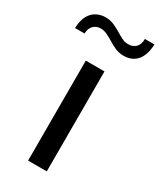

<svg xmlns="http://www.w3.org/2000/svg" viewBox="-242 -825 743 890"><g transform="rotate(30 129.5 -379.5)"><path d="M70 0V-535H170V0ZM-49 -641Q-47 -684 -33 -708.5Q-19 -733 3 -744Q25 -755 49 -755Q74 -755 94 -746.5Q114 -738 132 -727Q150 -716 166.5 -707.5Q183 -699 202 -699Q226 -699 241.5 -714Q257 -729 257 -759H308Q306 -702 280.5 -672Q255 -642 209 -642Q186 -642 166 -650.5Q146 -659 127.5 -670.5Q109 -682 91.5 -690.5Q74 -699 56 -699Q34 -699 18.5 -684.5Q3 -670 2 -641Z"/></g></svg>

Font: Exo Thin Medium
Style: Regular
Weight: 500
Version: Version 2.000